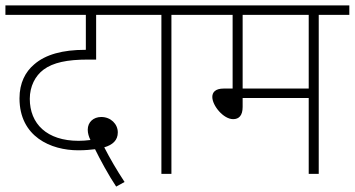

<svg xmlns="http://www.w3.org/2000/svg" viewBox="-20 -642 1310 709"><path d="M409 47 440 30C411 -14 386 -57 365 -98C396 -107 415 -124 415 -153C415 -184 389 -210 354 -210C325 -210 304 -191 304 -163C304 -150 308 -137 314 -125C298 -123 284 -122 270 -122C153 -122 90 -185 90 -277C90 -323 110 -362 141 -385C176 -411 228 -422 304 -422H335V-587H494V-622H0V-587H297V-458H294C212 -458 148 -441 106 -404C74 -377 52 -336 52 -279C52 -137 168 -87 269 -87C295 -87 314 -89 331 -91C349 -54 382 7 409 47Z M613 -587H726V-622H479V-587H576V0H613Z M1157 -587H1270V-622H711V-587H839V-315H806C775 -315 764 -301 764 -284C764 -252 805 -202 841 -202C862 -202 876 -215 876 -247V-280H1120V0H1157ZM1120 -587V-315H876V-587Z"/></svg>

Font: Noto Sans Devanagari UI ExtraLight
Style: Regular
Weight: 200
Designer: Jelle Bosma - Monotype Design Team
Foundry: Monotype Imaging Inc.
Version: Version 2.003